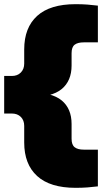

<svg xmlns="http://www.w3.org/2000/svg" viewBox="-21 -770 489 920"><path d="M341 130Q219 130 157 73.5Q95 17 95 -87V-167Q95 -193.5 78.8 -209.8Q62.5 -226 36 -226H-1V-406H36Q62.5 -406 78.8 -422.5Q95 -439 95 -465V-533Q95 -637.5 157 -693.8Q219 -750 341 -750Q372.5 -750 398.8 -748Q425 -746 448 -743V-567H380Q351.5 -567 336.8 -555.8Q322 -544.5 322 -515V-456Q322 -382.5 274.5 -343.2Q227 -304 121 -304V-328Q227 -328 274.5 -288.8Q322 -249.5 322 -176V-105Q322 -76 336.8 -64.5Q351.5 -53 380 -53H448V123Q425 126 398.8 128Q372.5 130 341 130Z"/></svg>

Font: Encode Sans SC Expanded Black
Style: Regular
Weight: 900
Width: 7
Designer: Multiple Designers
Foundry: Impallari Type
Version: Version 3.002